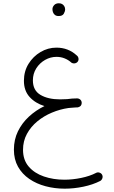

<svg xmlns="http://www.w3.org/2000/svg" viewBox="-20 -843 689 1160"><path d="M64 61Q64 0.5 88.4 -49.6Q112.8 -99.6 154.5 -138.2Q196.3 -176.8 248.5 -202.1Q193.4 -219.2 158.9 -257.1Q124.5 -294.9 124.5 -355Q124.5 -412.1 152.3 -457.3Q180.2 -502.4 225.1 -528.8Q270 -555.2 320.8 -555.2Q392.6 -555.2 443.4 -508.3Q452.1 -502 454.1 -490.7Q456.1 -479.5 449.7 -470.7Q443.4 -462.4 432.4 -460.4Q421.4 -458.5 411.6 -464.4Q393.6 -481 370.6 -490.2Q347.7 -499.5 321.3 -499.5Q285.2 -499.5 252.4 -481Q219.7 -462.4 199.2 -430.2Q178.7 -397.9 178.7 -357.4Q178.7 -296.9 224.4 -269.8Q270 -242.7 342.8 -242.7Q364.3 -242.7 385.3 -244.1Q415.5 -248.5 444.8 -248.5H445.3Q445.8 -248.5 446.3 -248.5H446.8Q447.3 -248.5 447.8 -248.5Q455.6 -248 461.9 -243.7Q462.4 -243.7 462.4 -243.2Q462.9 -242.7 463.4 -242.7Q473.1 -234.9 473.6 -222.7V-221.7V-221.2V-220.7Q473.6 -220.7 473.6 -219.7Q472.2 -200.7 454.6 -195.8Q454.1 -195.3 453.6 -195.3Q453.1 -195.3 452.1 -194.8Q451.7 -194.8 450.7 -194.8Q450.2 -194.8 449.7 -194.3Q448.7 -194.3 447.3 -194.3Q439.5 -193.8 430.9 -193.4Q422.4 -192.9 411.1 -191.9Q402.3 -190.9 393.6 -190.4Q342.8 -183.1 293.7 -162.6Q244.6 -142.1 205.3 -109.6Q166 -77.1 142.6 -33.9Q119.1 9.3 119.1 62Q119.1 123.5 153.6 163.6Q188 203.6 244.9 223.1Q301.8 242.7 369.1 242.7Q418.9 242.7 470.7 231.9Q522.5 221.2 560.1 201.7Q569.8 196.3 581.1 200Q592.3 203.6 597.2 213.4Q602.1 223.1 598.4 234.1Q594.7 245.1 585 250.5Q541 272.9 483.9 284.9Q426.8 296.9 371.1 296.9Q310.5 296.9 255.4 282.2Q200.2 267.6 157 238Q113.8 208.5 88.9 164.3Q64 120.1 64 61ZM296.9 -787.6Q296.9 -800.8 307.1 -812Q317.4 -823.2 335.4 -823.2Q356.9 -823.2 367.7 -806.6Q373.5 -797.4 373.5 -786.6Q373.5 -774.4 365.5 -760.3Q357.4 -746.1 334.5 -746.1Q319.3 -746.1 311 -753.4Q302.7 -760.7 299.8 -770Q296.9 -778.3 296.9 -787.6Z"/></svg>

Font: Mikhak Light
Style: Regular
Weight: 300
Designer: Amin Abedi
Version: Version 3.3